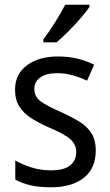

<svg xmlns="http://www.w3.org/2000/svg" viewBox="-20 -786 468 816"><path d="M387 -147Q387 -70 336 -30Q285 10 196 10Q147 10 110 1.5Q73 -7 45 -23V-104Q73 -87 113.5 -74.5Q154 -62 196 -62Q252 -62 278 -83Q304 -104 304 -140Q304 -171 280.5 -193Q257 -215 191 -243Q145 -263 112.5 -284Q80 -305 62 -333.5Q44 -362 44 -405Q44 -471 94.5 -508.5Q145 -546 227 -546Q270 -546 308 -537Q346 -528 380 -511L350 -443Q321 -457 289 -466Q257 -475 223 -475Q177 -475 151.5 -457Q126 -439 126 -409Q126 -375 152.5 -355.5Q179 -336 245 -307Q289 -287 321 -266.5Q353 -246 370 -217.5Q387 -189 387 -147ZM360 -756Q347 -737 322.5 -708.5Q298 -680 270 -652Q242 -624 220 -606H164V-618Q188 -650 214 -691Q240 -732 257 -766H360Z"/></svg>

Font: Noto Sans Hebrew SemiCondensed
Style: Regular
Weight: 400
Width: 4
Designer: Monotype Design Team
Foundry: Monotype Imaging Inc.
Version: Version 2.004; ttfautohint (v1.8.4.7-5d5b)